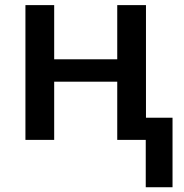

<svg xmlns="http://www.w3.org/2000/svg" viewBox="-20 -561 737 770"><path d="M564.5 189.9V0H450.2V-233.4H197.3V0H82V-540.5H197.3V-323.2H450.2V-540.5H565.4V-88.9H671.9V189.9Z"/></svg>

Font: Open Sans SemiBold
Style: Regular
Weight: 600
Designer: Monotype Design Team
Foundry: Monotype Imaging Inc.
Version: Version 3.003; ttfautohint (v1.8.4)